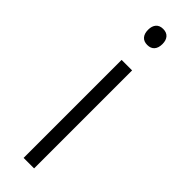

<svg xmlns="http://www.w3.org/2000/svg" viewBox="-252 -733 737 737"><g transform="rotate(45 116.5 -364.5)"><path d="M145 -532V0H88V-532ZM117 -729Q136 -729 146 -717.5Q156 -706 156 -686Q156 -665 146 -653.5Q136 -642 117 -642Q98 -642 88 -653.5Q78 -665 78 -686Q78 -706 88 -717.5Q98 -729 117 -729Z"/></g></svg>

Font: Noto Sans Thai Light
Style: Regular
Weight: 300
Designer: Monotype Design Team
Foundry: Monotype Imaging Inc.
Version: Version 2.001